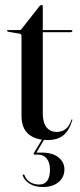

<svg xmlns="http://www.w3.org/2000/svg" viewBox="-20 -555 320 772"><path d="M59 -419.5 12.5 -427.5Q8.5 -428.5 8.5 -431.5Q8.5 -434 11 -434H57Q65 -434 67.5 -439.5L139 -530.5Q143.5 -535 147.5 -535Q152 -535 152 -529.5V-434H267Q271 -434 271 -431Q271 -425.5 260.5 -425.5H152V-100.5Q152 -62 167 -43.2Q182 -24.5 208 -24.5Q228 -24.5 243.5 -35.8Q259 -47 267 -73Q268 -75 269.8 -74.8Q271.5 -74.5 270.5 -71.5Q258.5 -30.5 235 -11.2Q211.5 8 172.5 8Q122 8 94.2 -16Q66.5 -40 66.5 -90V-410Q66.5 -418 59 -419.5ZM153 -1H161.5L126.5 58.5H148Q191 58.5 215 77.8Q239 97 239 125.5Q239 157.5 215.5 177.2Q192 197 152.5 197Q121 197 100 184.2Q79 171.5 72 152.5Q70 148.5 73.5 147Q76.5 145 79 150.5Q86 169 102.2 178Q118.5 187 137 187Q181 187 181 126Q181 99.5 168.2 83Q155.5 66.5 131 66.5H119.5Q112.5 66.5 116.5 60Z"/></svg>

Font: Fraunces 144pt S000
Style: Regular
Weight: 400
Version: Version 1.000; ttfautohint (v1.8.3)